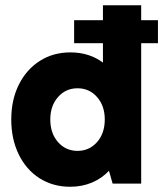

<svg xmlns="http://www.w3.org/2000/svg" viewBox="-20 -701 623 733"><path d="M248 12Q182 12 131 -20.5Q80 -53 51.5 -111.5Q23 -170 23 -245Q23 -320 52 -378Q81 -436 132 -468.5Q183 -501 249 -501Q285 -501 316.5 -491Q348 -481 373 -462V-536H263V-624H373V-681H519V-624H583V-536H519V0H410L396 -49Q369 -20 331 -4Q293 12 248 12ZM172 -245Q172 -192 201.5 -158.5Q231 -125 276 -125Q321 -125 350.5 -158.5Q380 -192 380 -245Q380 -297 350.5 -330.5Q321 -364 276 -364Q231 -364 201.5 -330.5Q172 -297 172 -245Z"/></svg>

Font: Gabarito
Style: Bold
Weight: 700
Designer: Leandro Assis / Alvaro Franca / Felipe Casaprima
Foundry: Naipe Foundry
Version: Version 1.000